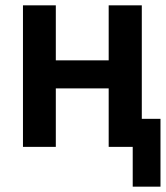

<svg xmlns="http://www.w3.org/2000/svg" viewBox="-20 -550 621 719"><path d="M581 149V-105H511V-530H387V-324H189V-530H66V0H189V-219H387V0H477V149Z"/></svg>

Font: Iosevka Sparkle
Style: Bold
Weight: 700
Designer: Belleve Invis
Foundry: Belleve Invis
Version: Version 4.5.0; ttfautohint (v1.8.3)